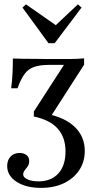

<svg xmlns="http://www.w3.org/2000/svg" viewBox="-20 -688 473 900"><path d="M172.6 192.7Q101.6 192.7 57.7 164.1Q13.7 135.5 13.7 90.3Q13.7 62.1 29.8 45.6Q46 29 71.8 29Q91.9 29 104.4 39.1Q116.9 49.2 116.9 66.9Q116.9 81.5 109.7 91.9Q102.4 102.4 95.6 110.9Q88.7 119.4 88.7 129.8Q88.7 143.5 108.9 152.8Q129 162.1 159.7 162.1Q220.2 162.1 253.6 125Q287.1 87.9 287.1 21.8Q287.1 -43.5 250.8 -84.7Q214.5 -125.8 138.7 -141.9V-165.3L279.8 -383.9H211.3Q166.9 -383.9 139.5 -374.2Q112.1 -364.5 94.8 -340.7Q77.4 -316.9 62.1 -274.2H32.3Q37.1 -309.7 38.7 -344.4Q40.3 -379 40.3 -413.7Q64.5 -412.9 89.1 -412.5Q113.7 -412.1 137.9 -412.1L211.3 -411.3H254.8Q280.6 -411.3 300.8 -411.3Q321 -411.3 338.7 -412.1Q356.5 -412.9 374.2 -414.5V-384.7L214.5 -136.3L200 -154Q285.5 -137.1 331.5 -91.9Q377.4 -46.8 377.4 19.4Q377.4 70.2 351.6 109.3Q325.8 148.4 279.8 170.6Q233.9 192.7 172.6 192.7ZM345.2 -667.7 362.1 -652.4 236.3 -485.5H207.3L85.5 -652.4L101.6 -667.7L262.1 -555.6L221 -550.8Z"/></svg>

Font: Playfair 5pt SemiExpanded Light Medium
Style: Regular
Weight: 500
Version: Version 2.203